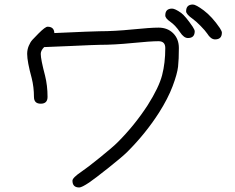

<svg xmlns="http://www.w3.org/2000/svg" viewBox="-20 -680 1040 848"><path d="M710 -612Q710 -642 740 -642Q753 -642 780 -623Q799 -609 831 -562Q840 -548 840 -542Q840 -512 810 -512Q792 -512 775 -538Q755 -568 732 -584Q710 -599 710 -612ZM802 -630Q802 -660 832 -660Q845 -660 880 -634Q917 -606 951 -556Q960 -542 960 -536Q960 -506 930 -506Q911 -506 895 -532Q887 -544 866.5 -565Q846 -586 832 -596Q802 -617 802 -630ZM220 -534Q396 -542 420 -542Q485 -542 565 -550Q645 -558 680 -558Q720 -558 745 -533Q770 -508 770 -468Q770 -418 766.5 -386Q763 -354 742.5 -299.5Q722 -245 682 -182Q623 -90 543 -10Q521 12 460 60.5Q399 109 374 126Q341 148 330 148Q300 148 300 118Q300 105 340 78Q364 62 421 16Q478 -30 500 -52Q574 -126 632 -215Q682 -294 696 -348Q710 -402 710 -468Q710 -498 680 -498Q645 -498 565 -490Q485 -482 420 -482Q403 -482 296 -477Q189 -472 175 -472Q160 -457 160 -442Q160 -418 179 -346Q190 -302 190 -252Q190 -222 160 -222Q130 -222 130 -252Q130 -295 120 -335Q100 -408 100 -442Q100 -461 107 -477.5Q114 -494 122.5 -503.5Q131 -513 150 -532Q180 -562 190 -562Q219 -562 220 -534Z"/></svg>

Font: Pecita
Style: Book
Weight: 400
Width: 7
Version: Version 4.3